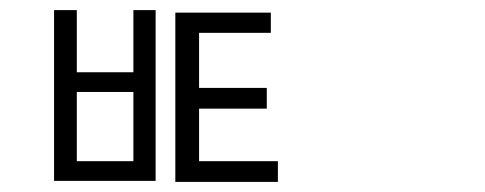

<svg xmlns="http://www.w3.org/2000/svg" viewBox="-20 -765 960 380"><path d="M244 -446V-583H132V-446ZM244 -622V-745H288V-407H87V-745H132V-622ZM374 -446H530V-405H327V-740H516V-700H374V-591H508V-550H374Z"/></svg>

Font: Noto Sans Korean Light
Style: Regular
Weight: 300
Designer: Ryoko NISHIZUKA  (kana & ideographs); Paul D. Hunt (Latin, Greek & Cyrillic); Wenlong ZHANG  (bopomofo); Sandoll Communi
Foundry: Adobe Systems Incorporated
Version: Version 1.000;PS 1;hotconv 1.0.78;makeotf.lib2.5.61930